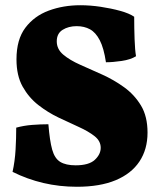

<svg xmlns="http://www.w3.org/2000/svg" viewBox="-20 -705 604 734"><path d="M274 9Q207 9 145.5 -5.5Q84 -20 28 -48Q37 -89 39.5 -132.5Q42 -176 42 -217Q71 -225 103 -227.5Q135 -230 165 -230Q170 -167 179.5 -133Q189 -99 210.5 -86Q232 -73 269 -73Q320 -73 342.5 -94Q365 -115 365 -140Q365 -166 341.5 -184.5Q318 -203 281.5 -219.5Q245 -236 204 -255.5Q163 -275 126.5 -303.5Q90 -332 66.5 -374Q43 -416 43 -478Q43 -554 77 -599Q111 -644 166.5 -664.5Q222 -685 287 -685Q325 -685 365 -679Q405 -673 439.5 -663.5Q474 -654 493 -641Q493 -598 494.5 -555.5Q496 -513 500 -490Q479 -477 445 -472Q411 -467 385 -467Q377 -521 361.5 -551Q346 -581 324 -593Q302 -605 273 -605Q242 -605 219.5 -591Q197 -577 197 -547Q197 -517 222 -496Q247 -475 286.5 -457.5Q326 -440 370.5 -420Q415 -400 454.5 -371.5Q494 -343 519 -301.5Q544 -260 544 -198Q544 -134 513 -87.5Q482 -41 422 -16Q362 9 274 9Z"/></svg>

Font: Vollkorn Black
Style: Regular
Weight: 900
Designer: Friedrich Althausen
Foundry: Friedrich Althausen
Version: Version 5.000